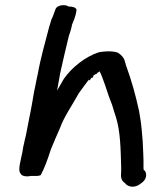

<svg xmlns="http://www.w3.org/2000/svg" viewBox="-20 -706 620 740"><path d="M57 -76C54 -58 52 -46 60 -36C64 -27 83 -24 99 -28H114C118 -28 128 -27 137 -31C152 -59 164 -93 174 -124C174 -126 176 -129 178 -135C188 -160 198 -182 211 -212C227 -257 260 -303 284 -347C298 -366 312 -386 323 -400C323 -399 322 -397 323 -396L327 -398L332 -406H335L338 -408L341 -416C345 -419 348 -419 353 -422L355 -425L364 -431C372 -416 377 -399 385 -378L389 -366C396 -344 403 -324 412 -302C416 -287 422 -270 427 -254C444 -199 445 -133 447 -63V-45C448 -38 440 -14 461 -1C473 16 501 20 523 1C545 -12 550 -39 534 -52C534 -51 534 -51 533 -49C534 -52 533 -59 533 -63C534 -93 531 -130 530 -161L526 -207C524 -232 520 -254 516 -278C503 -338 487 -396 466 -453L460 -474C456 -485 447 -495 434 -503C412 -511 380 -508 363 -505C309 -489 255 -444 226 -402C216 -385 209 -372 200 -357L212 -424C223 -473 234 -522 245 -566C250 -581 254 -592 258 -612C264 -627 273 -646 275 -669C272 -677 261 -681 244 -681C233 -690 202 -687 195 -673L191 -663C189 -657 187 -652 183 -641C177 -632 174 -614 170 -604C155 -546 137 -485 125 -418C120 -398 117 -376 112 -356L103 -304C100 -286 96 -267 92 -247C88 -225 84 -205 80 -185C77 -173 74 -161 72 -150C69 -140 68 -129 66 -118L62 -100Z"/></svg>

Font: Scribbler
Style: BlkIta
Weight: 900
Designer: Mew Too
Foundry: Cannot Into Space Fonts
Version: Version 1.001